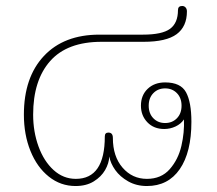

<svg xmlns="http://www.w3.org/2000/svg" viewBox="-20 -613 727 643"><path d="M60 -229Q60 -354 127 -425.5Q194 -497 313 -497H459Q523 -497 549.5 -516.5Q576 -536 576 -579Q576 -593 590 -593Q597 -593 601.5 -588Q606 -583 606 -575Q606 -524 571.5 -498.5Q537 -473 461 -473H320Q205 -473 148 -408.5Q91 -344 91 -229Q91 -172 109 -122.5Q127 -73 159.5 -43.5Q192 -14 234 -14Q331 -14 331 -156Q331 -169 343 -169Q358 -169 358 -151Q358 -89 390.5 -51.5Q423 -14 472 -14Q520 -14 548.5 -46.5Q577 -79 587.5 -124.5Q598 -170 596 -213Q586 -198 568 -189.5Q550 -181 530 -181Q495 -181 473.5 -203.5Q452 -226 452 -259Q452 -294 474.5 -315.5Q497 -337 533 -337Q585 -337 603 -304Q621 -271 621 -205Q621 -103 582 -46.5Q543 10 472 10Q437 10 409.5 -5.5Q382 -21 366 -43.5Q350 -66 346 -89Q345 -66 332 -43.5Q319 -21 294 -5.5Q269 10 233 10Q183 10 143.5 -21.5Q104 -53 82 -107.5Q60 -162 60 -229ZM588 -259Q588 -285 572.5 -301Q557 -317 533 -317Q509 -317 493.5 -301Q478 -285 478 -259Q478 -233 493.5 -217Q509 -201 533 -201Q557 -201 572.5 -217Q588 -233 588 -259Z"/></svg>

Font: Maitree ExtraLight
Style: Regular
Weight: 275
Designer: CadsonDemak Team
Foundry: CadsonDemak
Version: Version 1.003